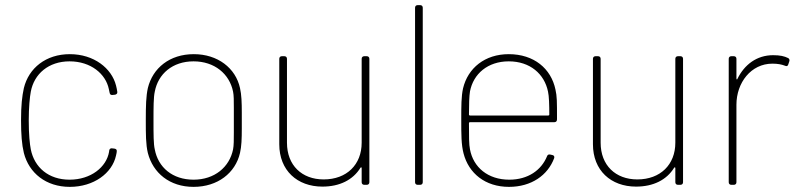

<svg xmlns="http://www.w3.org/2000/svg" viewBox="-20 -720 3120 748"><path d="M252 8C345 8 417 -45 432 -114C434 -122 435 -128 435 -132C435 -138 431 -140 426 -141L417 -142C412 -143 408 -141 406 -136C406 -134 405 -131 405 -130C405 -130 405 -130 405 -129C395 -69 334 -20 251 -20C169 -20 114 -68 100 -138C96 -159 92 -195 92 -251C92 -301 96 -342 100 -363C113 -432 169 -481 251 -481C334 -481 392 -432 404 -373L407 -359C408 -353 411 -350 416 -350C417 -350 417 -350 418 -350L428 -351C433 -352 437 -355 437 -360C437 -361 437 -361 437 -362C436 -370 434 -379 432 -387C415 -454 346 -509 252 -509C159 -509 92 -455 73 -377C66 -345 62 -310 62 -252C62 -196 65 -157 73 -124C93 -46 159 8 252 8Z M734 8C828 8 897 -46 915 -124C921 -150 922 -179 922 -219C922 -229 922 -239 922 -251C922 -262 922 -272 922 -281C922 -320 921 -351 915 -377C898 -455 828 -509 735 -509C641 -509 575 -455 556 -377C549 -345 548 -309 548 -252C548 -197 548 -157 556 -124C576 -46 641 8 734 8ZM734 -20C652 -20 596 -68 583 -138C578 -159 578 -196 578 -251C578 -301 578 -341 583 -363C596 -432 652 -481 734 -481C816 -481 874 -432 888 -363C891 -349 891 -328 891 -299C891 -285 891 -269 891 -251C891 -234 891 -218 891 -204C891 -175 891 -153 888 -138C874 -69 816 -20 734 -20Z M1389 -491V-164C1389 -79 1331 -21 1241 -21C1156 -21 1098 -76 1098 -164V-491C1098 -497 1094 -501 1088 -501H1078C1072 -501 1068 -497 1068 -491V-158C1068 -56 1138 7 1236 7C1303 7 1355 -19 1384 -66C1386 -69 1389 -69 1389 -65V-10C1389 -4 1393 0 1399 0H1409C1415 0 1419 -4 1419 -10V-491C1419 -497 1415 -501 1409 -501H1399C1393 -501 1389 -497 1389 -491Z M1607 0H1617C1623 0 1627 -4 1627 -10V-690C1627 -696 1623 -700 1617 -700H1607C1601 -700 1597 -696 1597 -690V-10C1597 -4 1601 0 1607 0Z M1964 -20C1881 -20 1824 -68 1811 -138C1807 -156 1807 -190 1807 -240C1807 -243 1809 -244 1811 -244H2140C2146 -244 2150 -248 2150 -255C2150 -327 2150 -344 2144 -371C2127 -453 2060 -509 1962 -509C1869 -509 1803 -455 1784 -376C1777 -344 1777 -309 1777 -252C1777 -196 1777 -156 1786 -122C1806 -45 1870 8 1963 8C2050 8 2114 -37 2139 -104C2141 -110 2138 -115 2132 -116L2123 -118C2117 -119 2113 -117 2111 -111C2089 -57 2037 -20 1964 -20ZM1962 -481C2045 -481 2101 -432 2115 -363C2119 -346 2120 -311 2120 -274C2120 -271 2118 -270 2116 -270H1811C1809 -270 1807 -271 1807 -274C1807 -313 1808 -346 1811 -364C1824 -432 1880 -481 1962 -481Z M2611 -491V-164C2611 -79 2553 -21 2463 -21C2378 -21 2320 -76 2320 -164V-491C2320 -497 2316 -501 2310 -501H2300C2294 -501 2290 -497 2290 -491V-158C2290 -56 2360 7 2458 7C2525 7 2577 -19 2606 -66C2608 -69 2611 -69 2611 -65V-10C2611 -4 2615 0 2621 0H2631C2637 0 2641 -4 2641 -10V-491C2641 -497 2637 -501 2631 -501H2621C2615 -501 2611 -497 2611 -491Z M2992 -505C2928 -505 2880 -468 2853 -413C2852 -409 2849 -410 2849 -414V-491C2849 -497 2845 -501 2839 -501H2829C2823 -501 2819 -497 2819 -491V-10C2819 -4 2823 0 2829 0H2839C2845 0 2849 -4 2849 -10V-312C2849 -398 2906 -472 2989 -472C3010 -472 3025 -469 3038 -464C3044 -461 3049 -462 3051 -469L3055 -481C3057 -486 3055 -492 3050 -494C3036 -501 3019 -505 2992 -505Z"/></svg>

Font: Barlow Thin
Style: Regular
Weight: 250
Designer: Jeremy Tribby
Foundry: Tribby Type
Version: Version 1.422;hotconv 1.0.109;makeotfexe 2.5.65596